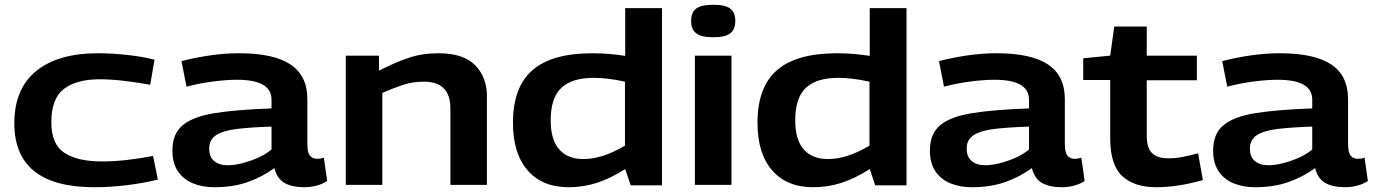

<svg xmlns="http://www.w3.org/2000/svg" viewBox="-20 -774 5754 804"><path d="M40 -258Q40 -402 131.5 -476.5Q223 -551 390 -551Q448 -551 512.5 -544Q577 -537 627 -524L609 -419Q555 -429 499.5 -435.5Q444 -442 398 -442Q301 -442 248 -402Q195 -362 195 -262Q195 -169 250.5 -133.5Q306 -98 405 -98Q457 -98 510.5 -104Q564 -110 621 -121L641 -22Q581 -7 510.5 1.5Q440 10 375 10Q40 10 40 -258Z M702 -144Q702 -214 745.5 -250Q789 -286 880.5 -300.5Q972 -315 1117 -320V-357Q1117 -440 972 -440Q928 -440 870.5 -432.5Q813 -425 761 -411L740 -518Q797 -533 859.5 -542Q922 -551 981 -551Q1126 -551 1196.5 -504Q1267 -457 1267 -359V-173Q1267 -135 1278 -122Q1289 -109 1308 -109Q1314 -109 1321.5 -110Q1329 -111 1336 -114L1350 -16Q1309 10 1253 10Q1205 10 1173 -7Q1141 -24 1129 -70Q1078 -33 1017 -11.5Q956 10 877 10Q828 10 788.5 -6Q749 -22 725.5 -56Q702 -90 702 -144ZM856 -152Q856 -117 877 -99.5Q898 -82 934 -82Q959 -82 992 -90Q1025 -98 1058.5 -112.5Q1092 -127 1117 -148V-244Q1030 -241 972 -234Q914 -227 885 -208Q856 -189 856 -152Z M1428 0V-541H1567V-478Q1635 -513 1691.5 -532Q1748 -551 1817 -551Q1920 -551 1969.5 -501Q2019 -451 2019 -371V0H1866V-320Q1866 -432 1755 -432Q1709 -432 1669 -419Q1629 -406 1581 -385V0Z M2621 2 2598 -66Q2535 -26 2478.5 -8Q2422 10 2361 10Q2251 10 2189.5 -60.5Q2128 -131 2128 -260Q2128 -409 2209.5 -480Q2291 -551 2461 -551Q2529 -551 2598 -540V-740H2752V2ZM2597 -164V-432Q2561 -440 2528 -444Q2495 -448 2466 -448Q2375 -448 2330.5 -406Q2286 -364 2286 -270Q2286 -189 2321.5 -148.5Q2357 -108 2423 -108Q2463 -108 2505 -121.5Q2547 -135 2597 -164Z M2967 -618Q2917 -618 2895.5 -634.5Q2874 -651 2874 -686Q2874 -722 2895 -738Q2916 -754 2967 -754Q3017 -754 3038 -738Q3059 -722 3059 -686Q3059 -651 3038 -634.5Q3017 -618 2967 -618ZM2890 0V-541H3043V0Z M3645 2 3622 -66Q3559 -26 3502.5 -8Q3446 10 3385 10Q3275 10 3213.5 -60.5Q3152 -131 3152 -260Q3152 -409 3233.5 -480Q3315 -551 3485 -551Q3553 -551 3622 -540V-740H3776V2ZM3621 -164V-432Q3585 -440 3552 -444Q3519 -448 3490 -448Q3399 -448 3354.5 -406Q3310 -364 3310 -270Q3310 -189 3345.5 -148.5Q3381 -108 3447 -108Q3487 -108 3529 -121.5Q3571 -135 3621 -164Z M3874 -144Q3874 -214 3917.5 -250Q3961 -286 4052.5 -300.5Q4144 -315 4289 -320V-357Q4289 -440 4144 -440Q4100 -440 4042.5 -432.5Q3985 -425 3933 -411L3912 -518Q3969 -533 4031.5 -542Q4094 -551 4153 -551Q4298 -551 4368.5 -504Q4439 -457 4439 -359V-173Q4439 -135 4450 -122Q4461 -109 4480 -109Q4486 -109 4493.5 -110Q4501 -111 4508 -114L4522 -16Q4481 10 4425 10Q4377 10 4345 -7Q4313 -24 4301 -70Q4250 -33 4189 -11.5Q4128 10 4049 10Q4000 10 3960.5 -6Q3921 -22 3897.5 -56Q3874 -90 3874 -144ZM4028 -152Q4028 -117 4049 -99.5Q4070 -82 4106 -82Q4131 -82 4164 -90Q4197 -98 4230.5 -112.5Q4264 -127 4289 -148V-244Q4202 -241 4144 -234Q4086 -227 4057 -208Q4028 -189 4028 -152Z M4822 10Q4730 10 4679.5 -36.5Q4629 -83 4629 -195V-439H4516V-530L4629 -541L4646 -663H4782V-541H4992V-438H4782V-205Q4782 -155 4804 -133Q4826 -111 4873 -111Q4903 -111 4933 -117Q4963 -123 4997 -132L5017 -20Q4912 10 4822 10Z M5060 -144Q5060 -214 5103.5 -250Q5147 -286 5238.5 -300.5Q5330 -315 5475 -320V-357Q5475 -440 5330 -440Q5286 -440 5228.5 -432.5Q5171 -425 5119 -411L5098 -518Q5155 -533 5217.5 -542Q5280 -551 5339 -551Q5484 -551 5554.5 -504Q5625 -457 5625 -359V-173Q5625 -135 5636 -122Q5647 -109 5666 -109Q5672 -109 5679.5 -110Q5687 -111 5694 -114L5708 -16Q5667 10 5611 10Q5563 10 5531 -7Q5499 -24 5487 -70Q5436 -33 5375 -11.5Q5314 10 5235 10Q5186 10 5146.5 -6Q5107 -22 5083.5 -56Q5060 -90 5060 -144ZM5214 -152Q5214 -117 5235 -99.5Q5256 -82 5292 -82Q5317 -82 5350 -90Q5383 -98 5416.5 -112.5Q5450 -127 5475 -148V-244Q5388 -241 5330 -234Q5272 -227 5243 -208Q5214 -189 5214 -152Z"/></svg>

Font: Georama Extended SemiBold
Style: Regular
Weight: 600
Width: 7
Designer: Jean-Baptiste Levee
Foundry: Production Type
Version: Version 1.000